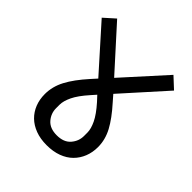

<svg xmlns="http://www.w3.org/2000/svg" viewBox="-188 -814 950 950"><g transform="rotate(45 287.0 -339.0)"><path d="M286 6Q242 6 207.5 -7Q173 -20 149.5 -43Q126 -66 113.5 -97.5Q101 -129 101 -167Q101 -219 127 -268.5Q153 -318 207 -378L234 -408L33 -633L90 -684L287 -466L484 -684L541 -631L340 -407L368 -375Q421 -316 447 -267.5Q473 -219 473 -167Q473 -130 460.5 -98.5Q448 -67 424.5 -43.5Q401 -20 366 -7Q331 6 286 6ZM190 -157Q190 -120 214.5 -92Q239 -64 287 -64Q336 -64 360.5 -92.5Q385 -121 385 -157V-181Q385 -207 368.5 -241.5Q352 -276 312 -321L287 -348L264 -322Q223 -276 206.5 -241.5Q190 -207 190 -181Z"/></g></svg>

Font: IBM Plex Sans Devanagari Text
Style: Regular
Weight: 450
Designer: Mike Abbink, Paul van der Laan, Pieter van Rosmalen, Erin McLaughlin
Foundry: Bold Monday
Version: Version 1.1